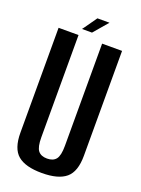

<svg xmlns="http://www.w3.org/2000/svg" viewBox="-149 -847 673 918"><g transform="rotate(20 188.0 -388.0)"><path d="M184.5 5Q101 5 62 -27.8Q23 -60.5 23 -141.5V-675H124.5V-154.5Q124.5 -105.5 139 -87Q153.5 -68.5 184.5 -68.5Q215.5 -68.5 230 -87Q244.5 -105.5 244.5 -154.5V-675H346V-141.5Q346 -60.5 307 -27.8Q268 5 184.5 5ZM130 -708 139 -720 182 -781H243.5L181 -708Z"/></g></svg>

Font: Anybody Condensed Medium
Style: Regular
Weight: 500
Width: 3
Designer: Tyler Finck
Foundry: Etcetera Type Company
Version: Version 1.010; ttfautohint (v1.8.3) -l 8 -r 50 -G 200 -x 14 